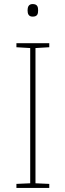

<svg xmlns="http://www.w3.org/2000/svg" viewBox="-20 -927 323 947"><path d="M141 -907C121 -907 116 -892 116 -876C116 -859 121 -845 141 -845C165 -845 168 -859 168 -876C168 -892 165 -907 141 -907ZM223 0V-20L155 -23V-690L223 -694V-714H61V-694L129 -690V-23L61 -20V0Z"/></svg>

Font: Noto Kufi Arabic Thin
Style: Regular
Weight: 100
Designer: Monotype Design Team, David Williams, Khaled Hosny
Foundry: Google LLC
Version: Version 2.109